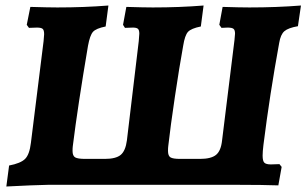

<svg xmlns="http://www.w3.org/2000/svg" viewBox="-21 -670 1111 696"><path d="M12 -70Q54 -78 70 -94Q86 -110 91 -152L137 -521Q139 -541 139 -546Q139 -561 133.5 -565.5Q128 -570 113 -570L84 -569L76 -580L89 -645Q155 -643 187 -643Q284 -643 372 -650L362 -574Q327 -567 316 -554.5Q305 -542 298 -504Q261 -286 243 -141Q242 -134 242 -123Q242 -105 251.5 -99.5Q261 -94 288 -94H359Q399 -94 416.5 -108.5Q434 -123 439 -161L482 -521Q484 -545 484 -548Q484 -561 479 -565.5Q474 -570 461 -570L432 -569L425 -580L437 -645Q501 -643 533 -643Q630 -643 717 -650L707 -574Q672 -567 660.5 -554.5Q649 -542 643 -504Q629 -427 613 -319.5Q597 -212 589 -141Q588 -134 588 -123Q588 -105 597 -99.5Q606 -94 632 -94H704Q744 -94 762 -108.5Q780 -123 784 -161L829 -525Q831 -543 831 -548Q831 -561 825.5 -565.5Q820 -570 804 -570L782 -569L774 -580L786 -645Q850 -643 883 -643Q982 -643 1070 -650L1059 -575Q1024 -569 1010 -557Q996 -545 991 -514Q957 -328 934 -145Q931 -120 931 -106Q931 -86 937.5 -80Q944 -74 961 -74L992 -75L1000 -65L988 2Q930 0 846 0H152L88 2Q-17 7 2 6Z"/></svg>

Font: Alegreya ExtraBold
Style: Italic
Weight: 800
Italic angle: -7°
Designer: Juan Pablo del Peral
Foundry: Huerta Tipografica
Version: Version 2.007; ttfautohint (v1.6)